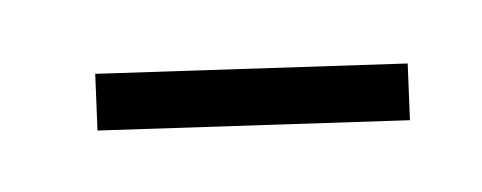

<svg xmlns="http://www.w3.org/2000/svg" viewBox="-24 -343 334 133"><g transform="rotate(5 143.0 -276.5)"><path d="M41 -283 256 -309 261 -270 46 -244Z"/></g></svg>

Font: Piazzolla SC ExtraLight
Style: Italic
Weight: 200
Italic angle: -11.3°
Designer: Juan Pablo del Peral
Foundry: Huerta Tipografica
Version: Version 1.330